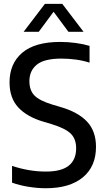

<svg xmlns="http://www.w3.org/2000/svg" viewBox="-20 -967 547 996"><path d="M217.5 9.5Q175.5 9.5 129.2 2.2Q83 -5 42.5 -19.5V-106.5Q131 -77 218 -77Q298.5 -77 336.8 -107.8Q375 -138.5 375 -197.5Q375 -247 346.5 -274.2Q318 -301.5 248 -323L206 -335.5Q120.5 -360.5 75 -409.5Q29.5 -458.5 29.5 -539.5Q29.5 -637.5 95.5 -693.5Q161.5 -749.5 292.5 -749.5Q333 -749.5 373.2 -744Q413.5 -738.5 444.5 -729V-642Q410.5 -653 373.2 -658Q336 -663 298 -663Q210 -663 171.2 -631.8Q132.5 -600.5 132.5 -546Q132.5 -498.5 158.5 -471.8Q184.5 -445 250 -425L292 -412.5Q384.5 -386 431.2 -336.5Q478 -287 478 -205Q478 -103.5 409.8 -47Q341.5 9.5 217.5 9.5ZM102.5 -802 213 -947H303L413.5 -802H335L258 -906L181 -802Z"/></svg>

Font: Encode Sans SemiCondensed SemiCondensed Medium
Style: Regular
Weight: 500
Width: 4
Designer: Multiple Designers
Foundry: Impallari Type
Version: Version 3.000; ttfautohint (v1.8.3) -l 8 -r 50 -G 200 -x 14 